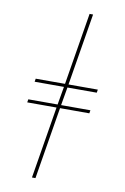

<svg xmlns="http://www.w3.org/2000/svg" viewBox="-103 -882 706 1084"><g transform="rotate(10 250.0 -340.0)"><path d="M160 143 228 -270H60L63 -288H231L249 -392H81L84 -410H252L320 -823H340L272 -410H440L437 -392H269L251 -288H419L416 -270H248L180 143Z"/></g></svg>

Font: Iosevka Term Curly Thin
Style: Italic
Weight: 100
Italic angle: -9°
Designer: Belleve Invis
Foundry: Belleve Invis
Version: Version 32.3.0